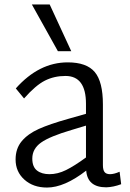

<svg xmlns="http://www.w3.org/2000/svg" viewBox="-20 -827 585 862"><path d="M50 0ZM524 0Q489 13 457 14Q373 14 367 -61Q269 15 191 15Q129 15 89.5 -20.5Q50 -56 50 -111Q50 -160 77.5 -193Q105 -226 154 -248Q203 -270 285 -293L366 -316V-361Q366 -486 274 -486Q223 -486 181.5 -465Q140 -444 88 -385L51 -430Q155 -547 284 -547Q369 -547 405.5 -503.5Q442 -460 442 -358V-86Q442 -64 449.5 -54.5Q457 -45 474 -45Q492 -45 517 -56ZM202 -45Q239 -45 276.5 -63.5Q314 -82 366 -120V-263L303 -244Q204 -215 164.5 -187Q125 -159 125 -115Q125 -78 146 -61.5Q167 -45 202 -45ZM123 -807H203L300 -597H240Z"/></svg>

Font: Martel Sans Light
Style: Regular
Weight: 300
Designer: Dan Reynolds and Mathieu Réguer
Foundry: Dan Reynolds and Mathieu Réguer
Version: Version 1.002; ttfautohint (v1.1) -l 5 -r 5 -G 72 -x 0 -D la